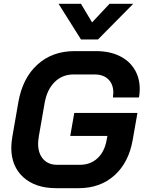

<svg xmlns="http://www.w3.org/2000/svg" viewBox="-20 -975 752 1003"><path d="M39 -203Q39 -226 44 -258L76 -442Q98 -567 175.5 -637.5Q253 -708 370 -708H481Q551 -708 602.5 -683.5Q654 -659 682 -614Q710 -569 710 -510Q710 -486 706 -466H570Q572 -484 572 -491Q572 -535 546 -560.5Q520 -586 475 -586H364Q305 -586 265 -546Q225 -506 213 -436L183 -264Q179 -236 179 -225Q179 -174 205.5 -144Q232 -114 279 -114H397Q452 -114 489 -148Q526 -182 537 -243L541 -265H347L368 -385H698L673 -243Q652 -125 577.5 -58.5Q503 8 391 8H273Q165 8 102 -49Q39 -106 39 -203ZM286 -955H403L461 -858L552 -955H676L492 -769H403Z"/></svg>

Font: Bai Jamjuree
Style: Bold Italic
Weight: 700
Italic angle: -10°
Designer: Katatrad Aksorn Co.,Ltd.
Foundry: Cadson Demak Co.,Ltd.
Version: Version 1.000; ttfautohint (v1.6)